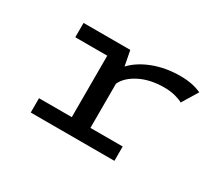

<svg xmlns="http://www.w3.org/2000/svg" viewBox="-98 -718 1047 923"><g transform="rotate(30 425.0 -256.0)"><path d="M425 -79.5H604V0H139.5V-79.5H321.5V-420.5H144V-500H403.5L419.5 -417Q460 -460.5 527.5 -486.2Q595 -512 676 -512Q744.5 -512 792.5 -489L739.5 -402Q728.5 -409.5 700 -417.5Q671.5 -425.5 636.5 -425.5Q559 -425.5 502.2 -397Q445.5 -368.5 425 -325Z"/></g></svg>

Font: League Mono Wide
Style: Regular
Weight: 400
Width: 8
Designer: Tyler Finck
Foundry: The League of Moveable Type / Tyler Finck
Version: Version 2.210